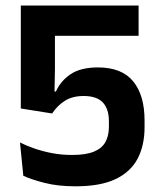

<svg xmlns="http://www.w3.org/2000/svg" viewBox="-20 -659 578 692"><path d="M252.5 12.5Q188.5 12.5 140 0Q91.5 -12.5 64 -25.5L52 -145.5Q74.5 -134 104 -123.8Q133.5 -113.5 168 -107Q202.5 -100.5 240 -100.5Q289.5 -100.5 318.5 -112.5Q347.5 -124.5 360 -147.2Q372.5 -170 372.5 -202V-222Q372.5 -266 350.8 -289.5Q329 -313 281.5 -313Q241 -313 213.5 -295.5Q186 -278 168 -250L55 -268V-639H479.5V-530H178V-411.5L176.5 -329H181.5Q198.5 -367.5 234.8 -391.8Q271 -416 333 -416Q419 -416 460 -365.8Q501 -315.5 501 -225.5V-200Q501 -135 476 -87.2Q451 -39.5 396.5 -13.5Q342 12.5 252.5 12.5Z"/></svg>

Font: Anek Latin Medium SemiBold
Style: Regular
Weight: 600
Version: Version 1.003